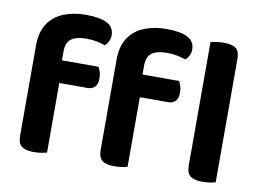

<svg xmlns="http://www.w3.org/2000/svg" viewBox="-74 -789 1243 909"><g transform="rotate(10 547.5 -334.5)"><path d="M173.7 -336V-443.9H370.5Q375.5 -436 380.1 -421.9Q384.8 -407.7 384.8 -390.8Q384.8 -362.3 371.8 -349.1Q358.9 -336 336.6 -336ZM194.9 -486.5V-353H61.8V-491.8Q61.8 -556.7 88.9 -597.2Q116 -637.6 163.1 -656.8Q210.2 -675.9 269.5 -675.9Q337.8 -675.9 371.9 -658Q406.1 -640 406.1 -601.5Q406.1 -584.6 398.9 -570.9Q391.8 -557.3 382.5 -549.3Q363.8 -556 341.1 -560.5Q318.4 -565.1 292.1 -565.1Q242.9 -565.1 218.9 -547Q194.9 -528.9 194.9 -486.5ZM61.8 -384.4H201.2V-1.3Q192.3 1.3 175.3 4.1Q158.4 7 138.5 7Q99 7 80.4 -7.1Q61.8 -21.2 61.8 -58.1ZM561 -336V-443.9H757.8Q762.8 -436 767.4 -421.9Q772.1 -407.7 772.1 -390.8Q772.1 -362.3 759.1 -349.1Q746.2 -336 723.9 -336ZM582.2 -486.5V-353H449.1V-491.8Q449.1 -556.7 476.2 -597.2Q503.3 -637.6 550.4 -656.8Q597.5 -675.9 656.8 -675.9Q725.1 -675.9 759.2 -658Q793.4 -640 793.4 -601.5Q793.4 -584.6 786.2 -570.9Q779.1 -557.3 769.8 -549.3Q751.1 -556 728.4 -560.5Q705.7 -565.1 679.4 -565.1Q630.2 -565.1 606.2 -547Q582.2 -528.9 582.2 -486.5ZM449.1 -384.4H588.5V-1.3Q579.6 1.3 562.6 4.1Q545.7 7 525.8 7Q486.3 7 467.7 -7.1Q449.1 -21.2 449.1 -58.1ZM872.6 -264 1012 -259.9V-1.3Q1003 1.3 986.1 4.1Q969.2 7 949.3 7Q909.8 7 891.2 -7.1Q872.6 -21.2 872.6 -58.1ZM1012 -188.3 872.6 -192V-650.6Q881.6 -653.3 898.7 -656.1Q915.8 -659 935.3 -659Q975.8 -659 993.9 -645.2Q1012 -631.4 1012 -593.9Z"/></g></svg>

Font: Baloo Tamma 2
Style: Regular
Weight: 400
Designer: Divya Kowshik, Shuchita Grover and Ek Type
Foundry: Ek Type
Version: Version 1.700